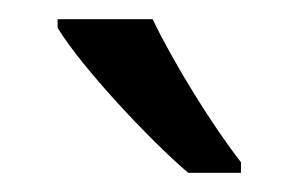

<svg xmlns="http://www.w3.org/2000/svg" viewBox="-20 -786 311 200"><path d="M139 -766H40V-757C65 -716 135 -641 176 -606H231V-617C202 -654 161 -720 139 -766Z"/></svg>

Font: Noto Sans Myanmar UI Condensed
Style: Regular
Weight: 400
Width: 3
Designer: Monotype Design Team
Foundry: Monotype Imaging Inc.
Version: Version 2.103